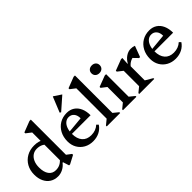

<svg xmlns="http://www.w3.org/2000/svg" viewBox="86 -1636 2510 2510"><g transform="rotate(-45 1340.5 -381.0)"><path d="M451 12 424 -73H414V-667L457 -600L342 -689V-706L495 -765H520V-85L479 -146L585 -66V-49L469 12ZM249 13Q186 13 139.5 -16.5Q93 -46 67.5 -99.5Q42 -153 42 -225Q42 -305 76.5 -366Q111 -427 171.5 -461.5Q232 -496 311 -496Q399 -496 455 -455V-361Q431 -400 393.5 -420.5Q356 -441 306 -441Q261 -441 226.5 -417Q192 -393 172.5 -349Q153 -305 153 -247Q153 -160 188 -112.5Q223 -65 286 -65Q330 -65 364 -82.5Q398 -100 429 -138V-73H415Q385 -33 340.5 -10Q296 13 249 13Z M898 13Q828 13 773.5 -17.5Q719 -48 688 -101.5Q657 -155 657 -224Q657 -304 690 -365.5Q723 -427 780.5 -461.5Q838 -496 913 -496Q974 -496 1019 -466.5Q1064 -437 1088.5 -382.5Q1113 -328 1113 -253H730V-292L993 -317Q993 -374 965.5 -406.5Q938 -439 892 -439Q856 -439 827.5 -415.5Q799 -392 783.5 -350Q768 -308 768 -253Q768 -162 812 -111.5Q856 -61 936 -61Q1022 -61 1078 -114L1102 -90Q1070 -41 1017 -14Q964 13 898 13ZM868 -552 851 -563 937 -775H941L1042 -708V-705Z M1159 0V-15L1246 -86L1230 -58V-667L1273 -600L1158 -689V-706L1311 -765H1336V-56L1321 -85L1407 -15V0Z M1459 0V-15L1546 -86L1530 -58V-390L1573 -325L1458 -414V-431L1611 -489H1636V-56L1621 -85L1707 -15V0ZM1585 -560Q1550 -560 1529 -580Q1508 -600 1508 -632Q1508 -663 1529 -683Q1550 -703 1585 -703Q1619 -703 1640 -683Q1661 -663 1661 -632Q1661 -600 1640 -580Q1619 -560 1585 -560Z M1759 0V-15L1846 -86L1830 -58V-390L1873 -324L1758 -414V-431L1911 -489H1936L1930 -387H1936V-56L1921 -83L2037 -15V0ZM1928 -322 1921 -387H1935Q1963 -438 2007 -467.5Q2051 -497 2098 -497Q2134 -497 2165 -485L2108 -333H2090L1998 -428L2086 -403Q2035 -403 1993 -381.5Q1951 -360 1928 -322Z M2424 13Q2354 13 2299.5 -17.5Q2245 -48 2214 -101.5Q2183 -155 2183 -224Q2183 -304 2216 -365.5Q2249 -427 2306.5 -461.5Q2364 -496 2439 -496Q2500 -496 2545 -466.5Q2590 -437 2614.5 -382.5Q2639 -328 2639 -253H2256V-292L2519 -317Q2519 -374 2491.5 -406.5Q2464 -439 2418 -439Q2382 -439 2353.5 -415.5Q2325 -392 2309.5 -350Q2294 -308 2294 -253Q2294 -162 2338 -111.5Q2382 -61 2462 -61Q2548 -61 2604 -114L2628 -90Q2596 -41 2543 -14Q2490 13 2424 13Z"/></g></svg>

Font: Platypi Light
Style: Regular
Weight: 400
Version: Version 1.200